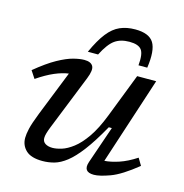

<svg xmlns="http://www.w3.org/2000/svg" viewBox="-109 -831 900 941"><g transform="rotate(15 341.0 -360.5)"><path d="M411.5 -45 476.5 -234H461Q416 -153.5 379 -104.8Q342 -56 310.2 -31.2Q278.5 -6.5 249 1.8Q219.5 10 189 10Q131.5 10 105 -15Q78.5 -40 78.5 -78Q78.5 -97 85 -125.5Q91.5 -154 113.5 -210L204 -437.5Q172.5 -433.5 133.2 -416.8Q94 -400 48 -368.5L23 -406.5Q82.5 -455.5 127.2 -480.2Q172 -505 204.8 -513.5Q237.5 -522 260.5 -522Q293.5 -522 304.2 -503.5Q315 -485 296.5 -439L184.5 -159Q177.5 -141.5 173.2 -126.8Q169 -112 169 -101.5Q169 -83.5 183.2 -74.2Q197.5 -65 220 -65Q239.5 -65 266.2 -73.2Q293 -81.5 323.5 -104.8Q354 -128 385 -172.5Q416 -217 444 -289L530.5 -512H627L482.5 -69.5Q515 -71.5 555.5 -85Q596 -98.5 641 -128L662.5 -92Q584 -28.5 531.2 -9.2Q478.5 10 450 10Q392.5 10 411.5 -45ZM451 -665Q406 -665 376.8 -644Q347.5 -623 318 -565H266Q295 -629 323.5 -665.2Q352 -701.5 385.8 -716.2Q419.5 -731 463 -731Q533.5 -731 557 -692.8Q580.5 -654.5 567.5 -565H523Q528.5 -623.5 512.5 -644.2Q496.5 -665 451 -665Z"/></g></svg>

Font: Newsreader Caption
Style: Italic
Weight: 400
Italic angle: -17°
Designer: Hugues Gentile
Foundry: Production Type
Version: Version 1.001